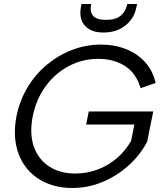

<svg xmlns="http://www.w3.org/2000/svg" viewBox="-20 -929 810 956"><path d="M680 -490Q658 -565 602 -600.5Q546 -636 468 -636Q392 -636 324.5 -601Q257 -566 209 -502Q161 -438 143 -350Q126 -263 148.5 -199Q171 -135 225 -100Q279 -65 355 -65Q412 -65 465 -84.5Q518 -104 561 -140.5Q604 -177 633 -228L649 -309H409L422 -374H743L713 -224Q678 -157 620 -105Q562 -53 490.5 -23Q419 7 340 7Q267 7 208.5 -19Q150 -45 112 -92.5Q74 -140 60.5 -205.5Q47 -271 62 -350Q78 -429 117.5 -494.5Q157 -560 214.5 -607.5Q272 -655 340.5 -681Q409 -707 482 -707Q551 -707 607.5 -684.5Q664 -662 702.5 -619.5Q741 -577 755 -516ZM659 -893Q653 -858 631.5 -829.5Q610 -801 575.5 -784Q541 -767 495 -767Q450 -767 422.5 -784.5Q395 -802 385.5 -830.5Q376 -859 383 -894L386 -909H434Q426 -872 443 -851Q460 -830 508 -830Q556 -830 581 -851Q606 -872 614 -909H663Z"/></svg>

Font: Albert Sans
Style: Italic
Weight: 400
Italic angle: -11.25°
Designer: Andreas Rasmussen
Foundry: a.Foundry
Version: Version 1.025